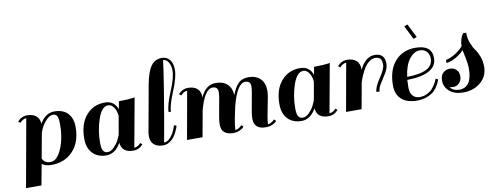

<svg xmlns="http://www.w3.org/2000/svg" viewBox="-65 -980 3757 1460"><g transform="rotate(-10 1814.0 -250.0)"><path d="M259 8Q213 8 186 -13L156 148H37L131 -376Q101 -373 81 -348L66 -360Q96 -396 141 -396Q185 -396 210 -374.5Q235 -353 237 -314Q281 -389 349 -389Q417 -389 453 -350.5Q489 -312 489 -245Q489 -127 425 -59.5Q361 8 259 8ZM229 -249 193 -53Q210 -15 256 -15Q305 -15 340.5 -95Q376 -175 376 -286Q376 -332 366.5 -349Q357 -366 336 -366Q307 -366 280.5 -336Q254 -306 242 -279.5Q230 -253 230 -249Z M970 -389 901 -11Q931 -14 951 -39L966 -27Q936 9 891 9Q803 9 795 -68Q751 9 683 9Q617 9 577.5 -31.5Q538 -72 538 -145Q538 -259 594 -324Q650 -389 739 -389Q812 -389 836 -320Q841 -350 847 -380Q881 -380 912 -382Q943 -384 957 -386ZM696 -14Q722 -14 746.5 -39.5Q771 -65 782 -86.5Q793 -108 800 -126Q802 -134 805 -150.5Q808 -167 814 -202.5Q820 -238 826 -270Q823 -308 805 -336Q787 -364 760 -364Q711 -364 681 -276.5Q651 -189 651 -94Q651 -49 662.5 -31.5Q674 -14 696 -14Z M1131 -11Q1159 -11 1183 -40Q1207 -69 1217 -98L1228 -128L1246 -120Q1245 -115 1242 -106Q1239 -97 1228.5 -75Q1218 -53 1205 -36Q1192 -19 1169.5 -5Q1147 9 1121 9Q1075 9 1050 -14Q1025 -37 1025 -79Q1025 -87 1027 -105L1092 -465Q1110 -564 1141.5 -606Q1173 -648 1225 -648Q1261 -648 1284.5 -621Q1308 -594 1308 -542Q1308 -484 1265.5 -382Q1223 -280 1223 -233H1205Q1205 -286 1247 -384.5Q1289 -483 1289 -542Q1289 -578 1272.5 -604Q1256 -630 1232 -630Q1231 -604 1197.5 -396.5Q1164 -189 1131 -11Z M1973 -263Q1973 -232 1954 -143.5Q1935 -55 1933 -11Q1945 -11 1957.5 -18Q1970 -25 1977 -32L1983 -39L1998 -27Q1996 -23 1991 -17Q1986 -11 1964.5 -1Q1943 9 1914 9Q1823 9 1823 -73Q1823 -108 1841 -198Q1859 -288 1859 -316Q1859 -359 1818 -359Q1755 -359 1711 -187Q1708 -174 1702 -145Q1696 -116 1692.5 -98.5Q1689 -81 1685.5 -56Q1682 -31 1681 -11Q1693 -11 1705.5 -18Q1718 -25 1725 -32L1731 -39L1746 -27Q1744 -23 1739 -17Q1734 -11 1712.5 -1Q1691 9 1662 9Q1571 9 1571 -73Q1571 -108 1589 -198Q1607 -288 1607 -316Q1607 -359 1566 -359Q1504 -359 1462 -200L1426 0H1306L1372 -369Q1342 -366 1322 -341L1307 -353Q1337 -389 1382 -389Q1428 -389 1453 -366Q1478 -343 1478 -301V-298Q1517 -389 1596 -389Q1652 -389 1684.5 -358.5Q1717 -328 1720 -273Q1739 -328 1768 -358.5Q1797 -389 1848 -389Q1907 -389 1940 -355.5Q1973 -322 1973 -263Z M2477 -389 2408 -11Q2438 -14 2458 -39L2473 -27Q2443 9 2398 9Q2310 9 2302 -68Q2258 9 2190 9Q2124 9 2084.5 -31.5Q2045 -72 2045 -145Q2045 -259 2101 -324Q2157 -389 2246 -389Q2319 -389 2343 -320Q2348 -350 2354 -380Q2388 -380 2419 -382Q2450 -384 2464 -386ZM2203 -14Q2229 -14 2253.5 -39.5Q2278 -65 2289 -86.5Q2300 -108 2307 -126Q2309 -134 2312 -150.5Q2315 -167 2321 -202.5Q2327 -238 2333 -270Q2330 -308 2312 -336Q2294 -364 2267 -364Q2218 -364 2188 -276.5Q2158 -189 2158 -94Q2158 -49 2169.5 -31.5Q2181 -14 2203 -14Z M2550 -341 2535 -353Q2565 -389 2610 -389Q2656 -389 2681 -366Q2706 -343 2706 -301V-295Q2751 -389 2823 -389Q2900 -389 2900 -309Q2900 -276 2878 -239Q2856 -202 2834 -168.5Q2812 -135 2812 -109H2788Q2788 -146 2831 -209Q2874 -272 2874 -305Q2874 -341 2860.5 -353.5Q2847 -366 2823 -366Q2794 -366 2768.5 -343Q2743 -320 2725.5 -285Q2708 -250 2701 -232Q2694 -214 2690 -200V-199L2654 0H2534L2600 -369Q2570 -366 2550 -341Z M3137 -389Q3264 -389 3264 -288Q3264 -225 3204.5 -192.5Q3145 -160 3035 -159Q3033 -123 3033 -102Q3033 -57 3053.5 -35.5Q3074 -14 3106 -14Q3136 -14 3161.5 -26Q3187 -38 3202 -54.5Q3217 -71 3228 -89Q3239 -107 3243.5 -118Q3248 -129 3248 -131L3266 -123Q3265 -118 3262 -109Q3259 -100 3246 -77Q3233 -54 3215 -37Q3197 -20 3162 -5.5Q3127 9 3084 9Q3003 9 2961.5 -29.5Q2920 -68 2920 -135Q2920 -254 2979 -321.5Q3038 -389 3137 -389ZM3166 -364Q3123 -364 3086.5 -318Q3050 -272 3038 -182Q3239 -183 3239 -288Q3239 -321 3219.5 -342.5Q3200 -364 3166 -364ZM3109 -574 3162 -468 3136 -458 3083 -564Z M3412 -17Q3511 -17 3511 -163Q3511 -199 3500.5 -248Q3490 -297 3488 -309Q3427 -246 3351 -233V-257Q3423 -273 3486 -339V-343Q3486 -367 3493 -390Q3500 -413 3507 -424L3514 -435H3538Q3538 -391 3552 -354.5Q3566 -318 3583 -295.5Q3600 -273 3614 -236.5Q3628 -200 3628 -156Q3628 -85 3574.5 -38Q3521 9 3439 9Q3371 9 3332.5 -25Q3294 -59 3294 -107Q3294 -148 3316 -167.5Q3338 -187 3368 -187Q3398 -187 3417.5 -167.5Q3437 -148 3437 -118Q3437 -87 3418 -66Q3399 -45 3369 -45Q3356 -45 3342 -49Q3364 -17 3412 -17Z"/></g></svg>

Font: Sail
Style: Regular
Weight: 400
Designer: Miguel Hernandez
Foundry: Miguel Hernandez
Version: Version 1.002